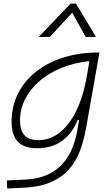

<svg xmlns="http://www.w3.org/2000/svg" viewBox="-20 -815 626 1069"><path d="M20 234.4 18.1 189.5 117.7 185.1Q191.9 181.6 243.7 158Q295.4 134.3 328.9 96.4Q362.3 58.6 381.3 12.2Q400.4 -34.2 409.2 -82.5L420.4 -147H412.1Q382.3 -71.3 325.4 -30.5Q268.6 10.3 185.5 10.3Q44.4 10.3 44.4 -135.3Q44.4 -223.1 80.6 -294.7Q116.7 -366.2 181.9 -417Q247.1 -467.8 334.5 -495.1Q421.9 -522.5 524.4 -522.5H533.7L458.5 -98.1Q446.3 -29.3 423.6 28.8Q400.9 86.9 361.1 130.9Q321.3 174.8 259.5 200.7Q197.8 226.6 107.9 230.5ZM478 -474.6Q395.5 -466.3 325 -438Q254.4 -409.7 202.1 -365.5Q149.9 -321.3 120.6 -264.6Q91.3 -208 91.3 -142.6Q91.3 -34.7 192.9 -34.7Q259.3 -34.7 312 -76.7Q364.7 -118.7 401.9 -192.1Q439 -265.6 457.5 -359.9L461.4 -379.4ZM403.3 -794.9 514.2 -609.4H457L381.8 -744.6L257.8 -609.4H195.8L373 -794.9Z"/></svg>

Font: Cascadia Mono NF ExtraLight
Style: Italic
Weight: 200
Italic angle: -10°
Monospace: yes
Designer: Aaron Bell
Foundry: Saja Typeworks
Version: Version 2404.023; ttfautohint (v1.8.4)